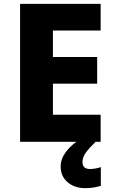

<svg xmlns="http://www.w3.org/2000/svg" viewBox="-20 -734 595 994"><path d="M501 0H84V-714H501V-576H254V-439H483V-301H254V-140H501ZM407 105Q407 124 417.5 132.5Q428 141 445 141Q460 141 476 138Q492 135 502 131V228Q486 233 466.5 236.5Q447 240 422 240Q365 240 329.5 209Q294 178 294 128Q294 49 406 -21L475 0Q442 32 424.5 56Q407 80 407 105Z"/></svg>

Font: Noto Sans Myanmar ExtraBold
Style: Regular
Weight: 800
Designer: Monotype Design Team
Foundry: Monotype Imaging Inc.
Version: Version 2.107; ttfautohint (v1.8.4.7-5d5b)